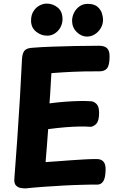

<svg xmlns="http://www.w3.org/2000/svg" viewBox="-20 -1031 663 1066"><path d="M121.3 15Q110.3 15 95.1 12.6Q79.8 10.2 68.9 -1.1Q58 -12.4 59.6 -37.1Q67.8 -143.7 75.7 -256.8Q83.6 -370 90.4 -483.6Q97.3 -597.1 102.3 -705.2Q104.3 -735.4 116 -749.7Q127.7 -764 159.9 -765.8Q207.2 -769.8 268.4 -771.9Q329.7 -774 396.9 -775.5Q464.1 -777 529.2 -777Q559.7 -777 574.1 -763.6Q588.4 -750.1 588.4 -718.9Q588.4 -669.3 574.8 -652.2Q561.2 -635 533.1 -635Q486.7 -635 452.2 -634.5Q417.7 -634 388.3 -632.5Q359 -631 330.2 -629.5Q301.4 -628 265.4 -625Q263.4 -591.4 261.8 -565.8Q260.2 -540.1 259 -515.3Q257.8 -490.6 254.8 -457Q298.8 -463 338.8 -466Q378.8 -469 415.3 -470Q451.8 -471 482.8 -469Q499.8 -469 514.9 -454.8Q530 -440.6 530.2 -406Q530.4 -359.6 514.2 -343.3Q498 -327 482 -327Q457 -329 421.6 -328.5Q386.2 -328 342.8 -324.5Q299.4 -321 247.4 -314Q243.4 -263.9 240.4 -220.4Q237.3 -177 233.1 -131Q268.1 -133 304.4 -136Q340.7 -139 377.3 -141.5Q414 -144 449.6 -146Q485.2 -148 517.7 -148Q541.6 -148 554.7 -133.3Q567.8 -118.6 566.2 -83.7Q564.7 -39.8 552.3 -22.9Q540 -6 520 -6Q500 -6 479.5 -6Q459 -6 439 -5Q392 -4 335.8 -1Q279.7 2 224 6Q168.3 10 121.3 15ZM242.6 -832.9Q207.2 -832.9 179.8 -855.7Q152.4 -878.4 152.4 -916.9Q152.4 -946.8 165.4 -967.8Q178.4 -988.9 198.6 -999.9Q218.8 -1011 239.4 -1011Q273.4 -1011 300.3 -989.2Q327.1 -967.4 327.1 -924.6Q327.1 -900.3 315.5 -879.1Q303.9 -857.9 284.4 -845.4Q265 -832.9 242.6 -832.9ZM463 -827.9Q431.2 -827.9 405.7 -853.4Q380.2 -878.9 380.2 -915.6Q380.2 -937 390.3 -958.7Q400.4 -980.3 420.2 -994.9Q439.9 -1009.6 467 -1009.6Q503.2 -1009.6 521.6 -993.2Q540 -976.8 546.1 -956.3Q552.1 -935.9 552.1 -921.4Q552.1 -896.7 539.6 -875.1Q527.1 -853.6 506.7 -840.7Q486.2 -827.9 463 -827.9Z"/></svg>

Font: Playpen Sans
Style: Regular
Weight: 400
Designer: Laura Meseguer, Veronika Burian, José Scaglione, Kostas Bartsokas, Vera Evstafieva, Tom Grace, Yorlmar Campos
Foundry: TypeTogether
Version: Version 2.000